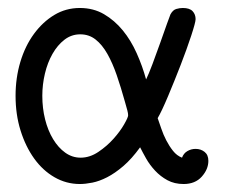

<svg xmlns="http://www.w3.org/2000/svg" viewBox="-20 -456 565 481"><path d="M19 -216Q19 -261 31 -301Q43 -341 65 -371Q87 -401 116 -418.5Q145 -436 180 -436Q214 -436 240.5 -420.5Q267 -405 287.5 -380Q308 -355 322.5 -322.5Q337 -290 346 -257Q352 -269 362 -295.5Q372 -322 381.5 -349Q391 -376 398.5 -397Q406 -418 407 -420Q413 -431 421.5 -433.5Q430 -436 438 -436Q455 -436 462.5 -428Q470 -420 470 -408Q470 -400 459 -366.5Q448 -333 432.5 -293Q417 -253 401 -215Q385 -177 375 -160Q379 -149 384 -134Q389 -119 396.5 -104.5Q404 -90 413.5 -78Q423 -66 436 -61Q440 -72 449.5 -77.5Q459 -83 470 -83Q483 -83 492.5 -75.5Q502 -68 502 -53Q502 -32 485.5 -13.5Q469 5 440 5Q417 5 399.5 -4.5Q382 -14 368.5 -28.5Q355 -43 346 -59Q337 -75 331 -87Q310 -58 289 -40Q268 -22 248.5 -12Q229 -2 211.5 1.5Q194 5 180 5Q146 5 116.5 -12Q87 -29 65.5 -59Q44 -89 31.5 -129Q19 -169 19 -216ZM86 -216Q86 -185 93 -157Q100 -129 113 -107.5Q126 -86 143.5 -73.5Q161 -61 182 -61Q205 -61 226.5 -75.5Q248 -90 264.5 -108.5Q281 -127 291 -144.5Q301 -162 301 -167Q301 -172 299 -179.5Q297 -187 293 -201Q283 -237 272.5 -267.5Q262 -298 249 -321Q236 -344 219.5 -357Q203 -370 181 -370Q159 -370 141.5 -356.5Q124 -343 111.5 -321Q99 -299 92.5 -271.5Q86 -244 86 -216Z"/></svg>

Font: CMU Typewriter Custom
Style: Regular
Weight: 500
Monospace: yes
Version: Version 0.7.0